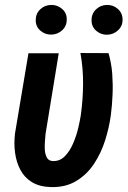

<svg xmlns="http://www.w3.org/2000/svg" viewBox="-20 -743 514 774"><path d="M94.7 -528.3H216.8L163.6 -203.1Q163.1 -193.8 161.4 -176.5Q159.7 -159.2 160.6 -140.4Q161.6 -121.6 168.7 -108.2Q175.8 -94.7 191.9 -93.8Q220.7 -92.3 241 -112.8Q261.2 -133.3 274.7 -164.6Q288.1 -195.8 295.4 -227.1Q302.7 -258.3 305.7 -278.3Q314.5 -340.8 314.9 -404.3Q315.4 -467.8 304.2 -529.3L417.5 -528.8Q429.2 -488.3 432.4 -446.3Q435.5 -404.3 433.8 -362.1Q432.1 -319.8 426.8 -278.3Q419.9 -228 403.6 -176.5Q387.2 -125 358.6 -82Q330.1 -39.1 287.1 -13.2Q244.1 12.7 185.1 11.2Q138.7 9.8 108.6 -8.8Q78.6 -27.3 62.3 -58.1Q45.9 -88.9 40.8 -126.7Q35.6 -164.6 40.5 -205.1ZM124 -661.6Q124 -688 142.1 -705.3Q160.2 -722.7 186.5 -723.1Q211.4 -723.6 230.5 -707Q249.5 -690.4 249 -665Q249.5 -638.7 231 -621.3Q212.4 -604 187 -603.5Q161.6 -603 142.8 -619.4Q124 -635.7 124 -661.6ZM349.1 -660.6Q348.6 -687.5 366.9 -705.1Q385.3 -722.7 411.1 -723.1Q436.5 -723.6 455.3 -706.8Q474.1 -689.9 474.1 -664.1Q474.6 -638.2 455.8 -620.8Q437 -603.5 411.6 -603Q386.7 -602.5 367.9 -618.9Q349.1 -635.3 349.1 -660.6Z"/></svg>

Font: Roboto Condensed SemiBold
Style: Italic
Weight: 600
Italic angle: -12°
Designer: Christian Robertson
Foundry: Google
Version: Version 3.008; 2023